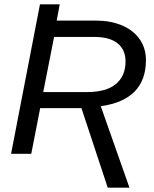

<svg xmlns="http://www.w3.org/2000/svg" viewBox="-20 -708 707 884"><path d="M476 156 355 -210H165L124 0H31L164 -688H255L241 -613H424Q475 -613 517 -600Q559 -587 589 -563.5Q619 -540 635.5 -506.5Q652 -473 652 -432Q652 -248 444 -219L576 156ZM379 -284Q469 -284 513.5 -321Q558 -358 558 -425Q558 -479 521.5 -508.5Q485 -538 413 -538H229L179 -284Z"/></svg>

Font: Libra Sans Modern
Style: Italic
Weight: 400
Italic angle: -12°
Foundry: Stefan Peev, Context Ltd
Version: Version 1.000